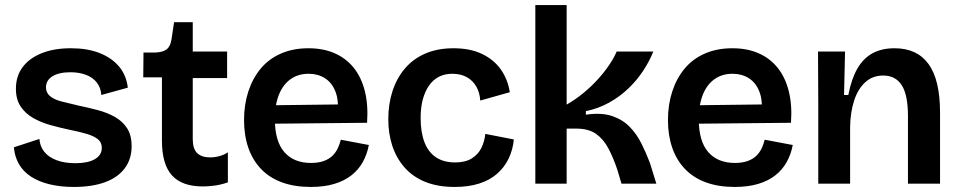

<svg xmlns="http://www.w3.org/2000/svg" viewBox="-20 -727 3799 760"><path d="M272 13Q219 13 176 2.5Q133 -8 102.5 -28Q72 -48 55 -77.5Q38 -107 35 -144L136 -177Q138 -148 155 -126.5Q172 -105 203.5 -93Q235 -81 279 -81Q328 -81 355.5 -97Q383 -113 383 -142Q383 -163 368 -175.5Q353 -188 325 -196.5Q297 -205 257 -213Q219 -221 181 -231.5Q143 -242 112 -259.5Q81 -277 62 -305Q43 -333 43 -376Q43 -425 69 -460.5Q95 -496 144 -516Q193 -536 261 -536Q325 -536 373 -517.5Q421 -499 450.5 -464.5Q480 -430 486 -380L381 -351Q379 -380 363.5 -400Q348 -420 321 -430.5Q294 -441 259 -441Q213 -441 187.5 -425Q162 -409 162 -381Q162 -360 178 -346.5Q194 -333 223 -325.5Q252 -318 291 -309Q330 -301 367.5 -291Q405 -281 435 -264Q465 -247 483 -219.5Q501 -192 501 -148Q501 -97 473.5 -60.5Q446 -24 395 -5.5Q344 13 272 13Z M783 11Q700 11 660.5 -33Q621 -77 621 -170V-421H547L548 -519H593Q625 -520 640 -532Q655 -544 659 -572L669 -639H743V-523H879V-418H743V-176Q743 -138 760.5 -121Q778 -104 812 -104Q830 -104 848.5 -109Q867 -114 882 -124V-5Q852 5 827 8Q802 11 783 11Z M1210 13Q1146 13 1096.5 -5Q1047 -23 1013.5 -58Q980 -93 963 -142Q946 -191 946 -252Q946 -313 963 -365Q980 -417 1012 -455.5Q1044 -494 1092 -515Q1140 -536 1201 -536Q1259 -536 1304 -516.5Q1349 -497 1379.5 -459.5Q1410 -422 1424 -367Q1438 -312 1433 -241L1027 -237V-310L1356 -314L1316 -273Q1322 -328 1308 -364Q1294 -400 1266 -417.5Q1238 -435 1202 -435Q1160 -435 1130 -413.5Q1100 -392 1084 -352Q1068 -312 1068 -255Q1068 -168 1105.5 -125Q1143 -82 1211 -82Q1240 -82 1261 -89.5Q1282 -97 1295.5 -110Q1309 -123 1317 -140Q1325 -157 1329 -174L1440 -153Q1433 -116 1416 -85.5Q1399 -55 1371 -33Q1343 -11 1303 1Q1263 13 1210 13Z M1780 13Q1713 13 1663.5 -7Q1614 -27 1581.5 -64Q1549 -101 1533 -149.5Q1517 -198 1517 -255Q1517 -315 1533.5 -366Q1550 -417 1582.5 -455.5Q1615 -494 1663.5 -515Q1712 -536 1775 -536Q1841 -536 1888 -513.5Q1935 -491 1962.5 -452Q1990 -413 1998 -362L1881 -329Q1879 -361 1865 -385Q1851 -409 1827 -422Q1803 -435 1771 -435Q1740 -435 1717 -423Q1694 -411 1678 -388Q1662 -365 1653.5 -333Q1645 -301 1645 -260Q1645 -204 1660 -164.5Q1675 -125 1705.5 -104.5Q1736 -84 1782 -84Q1822 -84 1847.5 -100Q1873 -116 1885.5 -141.5Q1898 -167 1901 -197L2014 -175Q2010 -134 1993.5 -99.5Q1977 -65 1948 -39.5Q1919 -14 1877 -0.5Q1835 13 1780 13Z M2099 0V-707H2223V-313Q2258 -333 2289 -358.5Q2320 -384 2345.5 -412Q2371 -440 2390.5 -468.5Q2410 -497 2421 -523H2566Q2551 -485 2526 -447Q2501 -409 2467 -376.5Q2433 -344 2390.5 -320.5Q2348 -297 2299 -287V-273Q2360 -282 2402 -268Q2444 -254 2472 -225.5Q2500 -197 2519 -159Q2538 -121 2553 -81L2578 0H2440L2424 -54Q2408 -102 2388.5 -139Q2369 -176 2339.5 -197Q2310 -218 2260 -218H2223V0Z M2888 13Q2824 13 2774.5 -5Q2725 -23 2691.5 -58Q2658 -93 2641 -142Q2624 -191 2624 -252Q2624 -313 2641 -365Q2658 -417 2690 -455.5Q2722 -494 2770 -515Q2818 -536 2879 -536Q2937 -536 2982 -516.5Q3027 -497 3057.5 -459.5Q3088 -422 3102 -367Q3116 -312 3111 -241L2705 -237V-310L3034 -314L2994 -273Q3000 -328 2986 -364Q2972 -400 2944 -417.5Q2916 -435 2880 -435Q2838 -435 2808 -413.5Q2778 -392 2762 -352Q2746 -312 2746 -255Q2746 -168 2783.5 -125Q2821 -82 2889 -82Q2918 -82 2939 -89.5Q2960 -97 2973.5 -110Q2987 -123 2995 -140Q3003 -157 3007 -174L3118 -153Q3111 -116 3094 -85.5Q3077 -55 3049 -33Q3021 -11 2981 1Q2941 13 2888 13Z M3219 0V-311L3218 -523H3325L3321 -351H3338Q3350 -414 3373.5 -455Q3397 -496 3433.5 -516Q3470 -536 3521 -536Q3610 -536 3655.5 -473.5Q3701 -411 3701 -281V0H3574V-268Q3574 -351 3549.5 -389.5Q3525 -428 3476 -428Q3434 -428 3405 -401.5Q3376 -375 3361 -329Q3346 -283 3345 -225V0Z"/></svg>

Font: Bricolage Grotesque 28pt SemiBold
Style: Regular
Weight: 600
Version: Version 1.001;gftools[0.9.33.dev8+g029e19f]